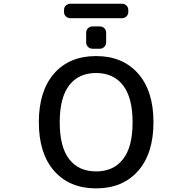

<svg xmlns="http://www.w3.org/2000/svg" viewBox="-20 -1080 1040 1050"><path d="M306.6 -411.1Q306.6 -276.4 358.4 -209.5Q410.2 -142.6 505.4 -142.6Q600.6 -142.6 652.8 -209.5Q705.1 -276.4 705.1 -411.1Q705.1 -545.9 652.8 -613.3Q600.6 -680.7 505.4 -680.7Q410.2 -680.7 358.4 -613.3Q306.6 -545.9 306.6 -411.1ZM365.2 -980.5Q350.6 -980.5 340.3 -990.2Q330.1 -1000 330.1 -1014.6V-1025.4Q330.1 -1040 340.3 -1049.8Q350.6 -1059.6 365.2 -1059.6H647.5Q661.1 -1059.6 671.4 -1049.8Q681.6 -1040 681.6 -1025.4V-1014.6Q681.6 -1000 671.4 -990.2Q661.1 -980.5 647.5 -980.5ZM486.3 -813.5Q471.7 -813.5 461.4 -823.7Q451.2 -834 451.2 -848.6V-901.4Q451.2 -916 461.4 -925.8Q471.7 -935.5 486.3 -935.5H526.4Q540 -935.5 550.3 -925.8Q560.5 -916 560.5 -901.4V-848.6Q560.5 -834 550.3 -823.7Q540 -813.5 526.4 -813.5ZM276.4 -678.7Q360.4 -773.4 505.4 -773.4Q650.4 -773.4 734.9 -678.2Q819.3 -583 819.3 -411.6Q819.3 -240.2 734.9 -145Q650.4 -49.8 505.4 -49.8Q360.4 -49.8 276.4 -145Q192.4 -240.2 192.4 -411.6Q192.4 -583 276.4 -678.7Z"/></svg>

Font: Gen Jyuu Gothic L Monospace Medium
Style: Regular
Weight: 500
Designer: [Source Han Sans]
Ryoko NISHIZUKA  (kana & ideographs); Paul D. Hunt (Latin, Greek & Cyrillic); Wenlong ZHANG  (bopomofo
Version: Version 1.002.20150607